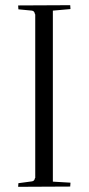

<svg xmlns="http://www.w3.org/2000/svg" viewBox="-20 -720 342 741"><path d="M50 1 51 -13 103 -20Q113 -21 115 -33H116V-665H115Q113 -678 103 -679L51 -684L50 -699L251 -700Q251 -699 252 -685L184 -679V-19L252 -15Q252 -14 251 0Z"/></svg>

Font: Antic Didone
Style: Regular
Weight: 400
Designer: Santiago Orozco
Foundry: Santiago Orozco
Version: Version 2.000